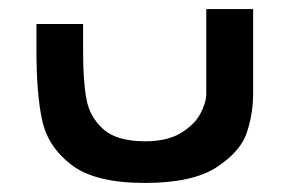

<svg xmlns="http://www.w3.org/2000/svg" viewBox="-20 -404 640 424"><path d="M60.5 -291V-351H163.5V-289.5Q163.5 -225 170.8 -185.5Q178 -146 207.8 -119Q237.5 -92 300.5 -92Q349.5 -92 379.8 -110.5Q410 -129 422.8 -153.5Q435.5 -178 435.5 -197V-384H539V-197Q539 -153.5 525.2 -111.5Q511.5 -69.5 458.5 -34.8Q405.5 0 300 0Q190 0 138 -39.8Q86 -79.5 73.2 -138Q60.5 -196.5 60.5 -291Z"/></svg>

Font: JuliaMono BoldItalic
Style: Regular
Weight: 700
Italic angle: -9°
Monospace: yes
Designer: cormullion
Foundry: corm
Version: Version 0.049; ttfautohint (v1.8.4)